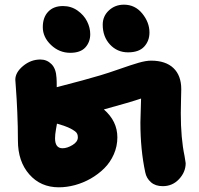

<svg xmlns="http://www.w3.org/2000/svg" viewBox="-20 -776 854 826"><path d="M530.8 -550.8Q484.4 -550.8 453.1 -584.5Q421.9 -618.2 421.9 -669.9Q421.9 -706.5 448.5 -731.2Q475.1 -755.9 513.2 -755.9Q561 -755.9 592 -717.8Q623 -679.7 623 -636.2Q623 -600.1 600.3 -575.4Q577.6 -550.8 530.8 -550.8ZM282.2 -548.8Q234.9 -548.8 199.5 -582.5Q164.1 -616.2 164.1 -659.2Q164.1 -701.2 187.3 -725.6Q210.4 -750 251 -750Q286.1 -750 313.7 -730.5Q341.3 -710.9 354.7 -683.8Q368.2 -656.7 368.2 -628.9Q368.2 -595.2 347.2 -572Q326.2 -548.8 282.2 -548.8ZM232.9 29.8Q154.8 29.8 106 -25.9Q57.1 -81.5 57.1 -170.9Q57.1 -231.9 54.4 -293Q51.8 -354 48.8 -391.6Q45.9 -429.2 45.9 -433.1Q45.9 -464.4 79.3 -492.2Q112.8 -520 153.8 -520Q181.6 -520 201.4 -500.2Q221.2 -480.5 223.1 -440.9Q224.1 -429.7 224.1 -400.9Q351.1 -433.6 412.1 -452.1Q445.3 -461.9 494.6 -479.2Q543.9 -496.6 575.9 -505.9Q607.9 -515.1 629.9 -515.1Q692.4 -515.1 726.1 -483.2Q759.8 -451.2 759.8 -392.1Q759.8 -381.3 758.8 -346.7Q757.8 -312 757.8 -289.1Q757.8 -180.7 773.9 -105Q778.8 -78.1 778.8 -74.2Q778.8 -36.1 750.5 -5.6Q722.2 24.9 680.2 24.9Q648.4 24.9 629.2 7.8Q609.9 -9.3 605 -34.2Q584 -131.3 584 -249Q584 -268.6 586.9 -352.1Q541 -336.4 426.8 -305.2Q484.9 -254.9 484.9 -185.1Q484.9 -146.5 469.5 -111.8Q454.1 -77.1 428.5 -51.8Q402.8 -26.4 370.4 -7.8Q337.9 10.7 302.5 20.3Q267.1 29.8 232.9 29.8ZM216.8 -181.2Q216.8 -138.2 249 -138.2Q269 -138.2 292 -152.1Q314.9 -166 314.9 -185.1Q314.9 -193.4 312.3 -199.7Q309.6 -206.1 302.7 -211.2Q295.9 -216.3 290 -219.5Q284.2 -222.7 272.9 -228Q259.3 -234.4 225.1 -244.1Q225.1 -243.7 220.9 -220.2Q216.8 -196.8 216.8 -181.2Z"/></svg>

Font: Shantell Sans Bouncy
Style: Regular
Weight: 800
Designer: Stephen Nixon, Anya Danilova, Shantell Martin
Foundry: Arrow Type
Version: Version 1.006;[9816181b4]